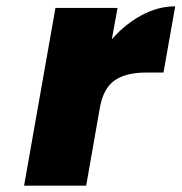

<svg xmlns="http://www.w3.org/2000/svg" viewBox="-20 -586 573 606"><path d="M333 -462Q375 -510 427 -538Q479 -566 533 -566L496 -357H441Q377 -357 341.5 -332Q306 -307 295 -245L252 0H56L155 -561H351Z"/></svg>

Font: Fz Poppins ExtBd
Style: Italic
Weight: 800
Italic angle: -10°
Designer: Ninad Kale (Devanagari), Jonny Pinhorn (Latin)
Foundry: Indian Type Foundry
Version: Vit hóa bi Vntype.Com & FontZin.Com